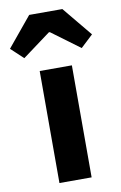

<svg xmlns="http://www.w3.org/2000/svg" viewBox="-144 -900 600 952"><g transform="rotate(-10 156.5 -423.5)"><path d="M76 0V-564H238V0ZM-50 -698 73 -847H240L363 -698L301 -640L159 -745H154L12 -640Z"/></g></svg>

Font: Noto Sans TC ExtraBold
Style: Regular
Weight: 800
Designer: Ryoko NISHIZUKA  (kana, bopomofo & ideographs); Paul D. Hunt (Latin, Greek & Cyrillic); Sandoll Communications , Soo-you
Foundry: Adobe
Version: Version 2.004-H2;hotconv 1.0.118;makeotfexe 2.5.65603